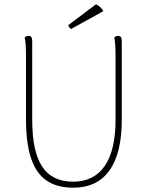

<svg xmlns="http://www.w3.org/2000/svg" viewBox="-20 -862 682 894"><path d="M547 -304Q547 -148 489.5 -68Q432 12 320 12Q207 12 154 -64.5Q101 -141 101 -304V-600Q101 -663 95 -687Q103 -695 113 -695Q130 -695 130 -673V-304Q130 -156 176.5 -86Q223 -16 320 -16Q417 -16 467.5 -89Q518 -162 518 -304V-600Q518 -663 512 -687Q520 -695 530 -695Q547 -695 547 -673ZM311 -727Q307 -729 303 -734.5Q299 -740 298 -745L427 -842Q451 -830 461 -810Z"/></svg>

Font: Arima Madurai Thin
Style: Regular
Weight: 250
Designer: Joana Correia and Natanael Gama
Foundry: NDISCOVER
Version: Version 1.020; ttfautohint (v1.5) -l 7 -r 28 -G 50 -x 13 -D 